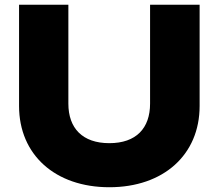

<svg xmlns="http://www.w3.org/2000/svg" viewBox="-20 -770 918 806"><path d="M267 -750H60V-325C60 -120 212 16 439 16C666 16 818 -120 818 -325V-750H610V-335C610 -232 552 -169 439 -169C326 -169 267 -232 267 -335Z"/></svg>

Font: Bounded
Style: Bold
Weight: 700
Designer: Vlad Churkin
Version: Version 3.0